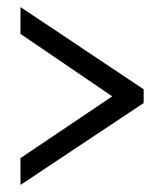

<svg xmlns="http://www.w3.org/2000/svg" viewBox="-20 -630 465 544"><path d="M38 -106 387 -338V-377L38 -610V-534L298 -357L38 -182Z"/></svg>

Font: Noto Serif Georgian ExtraCondensed Bold
Style: Regular
Weight: 700
Width: 2
Designer: Monotype Design Team, Akaki Razmadze
Foundry: Google LLC
Version: Version 2.003